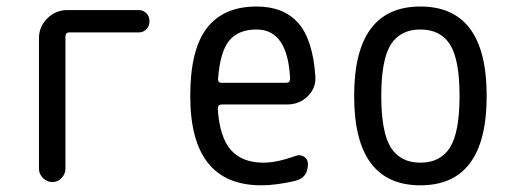

<svg xmlns="http://www.w3.org/2000/svg" viewBox="-20 -550 1540 580"><path d="M97.7 -40V-434.6Q97.7 -469.7 123 -494.6Q148.4 -519.5 182.6 -519.5H399.4Q413.1 -519.5 422.4 -509.8Q431.6 -500 431.6 -485.8Q431.6 -471.7 422.4 -461.9Q413.1 -452.1 399.4 -452.1H189.5Q178.7 -452.1 177.7 -441.4V-40Q177.7 -24.4 166 -12.2Q154.3 0 138.2 0Q122.1 0 109.9 -12.2Q97.7 -24.4 97.7 -40Z M754.9 -460.9Q700.2 -460.9 672.4 -427.2Q644.5 -393.6 638.7 -310.5Q638.7 -299.8 649.4 -299.8H844.7Q855.5 -299.8 856.4 -311.5Q849.6 -460.9 754.9 -460.9ZM769.5 9.8Q554.7 9.8 554.7 -259.8Q554.7 -400.4 605 -465.3Q655.3 -530.3 754.9 -530.3Q836.9 -530.3 880.9 -480.5Q924.8 -430.7 932.6 -320.3Q935.5 -285.2 910.2 -259.8Q884.8 -234.4 847.7 -234.4H649.4Q638.7 -234.4 637.7 -221.7Q643.6 -134.8 677.7 -96.7Q711.9 -58.6 775.4 -58.6Q816.4 -58.6 873 -79.1Q886.7 -84 898.4 -76.7Q910.2 -69.3 910.2 -54.7Q910.2 -13.7 873 -3.9Q814.5 9.8 769.5 9.8Z M1339.4 -415.5Q1310.5 -460.9 1250 -460.9Q1189.5 -460.9 1160.6 -415.5Q1131.8 -370.1 1131.8 -260.3Q1131.8 -150.4 1160.6 -104.5Q1189.5 -58.6 1250 -58.6Q1310.5 -58.6 1339.4 -104.5Q1368.2 -150.4 1368.2 -260.3Q1368.2 -370.1 1339.4 -415.5ZM1450.2 -260.3Q1450.2 9.8 1250 9.8Q1049.8 9.8 1049.8 -260.3Q1049.8 -530.3 1250 -530.3Q1450.2 -530.3 1450.2 -260.3Z"/></svg>

Font: Rounded-X Mgen+ 1m regular
Style: Regular
Weight: 400
Designer: [Source Han Sans]
Ryoko NISHIZUKA  (kana & ideographs); Paul D. Hunt (Latin, Greek & Cyrillic); Wenlong ZHANG  (bopomofo
Version: Version 1.059.20150602